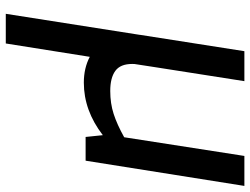

<svg xmlns="http://www.w3.org/2000/svg" viewBox="-118 -456 844 647"><g transform="rotate(90 303.5 -133.0)"><path d="M607 -535 522 0H442L436 -58Q353 6 259 6Q210 6 172 -14L127 269H27L98 -183V-184L153 -535H254L207 -235L197 -170Q196 -166 196 -157Q196 -117 219.5 -100Q243 -83 287 -83Q329 -83 364.5 -94.5Q400 -106 443 -130L506 -535Z"/></g></svg>

Font: Exo Medium
Style: Italic
Weight: 500
Italic angle: -9°
Designer: Natanael Gama
Foundry: Natanael Gama
Version: Version 1.500; ttfautohint (v1.6)